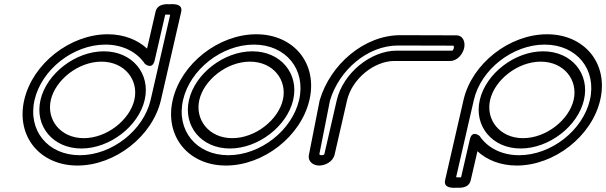

<svg xmlns="http://www.w3.org/2000/svg" viewBox="-20 -776 2932 929"><path d="M856.7 -718.7C866.8 -762.6 808.5 -755.6 799.9 -755.5C792.8 -755.4 742.5 -761.6 732.8 -719.7L691.5 -540.9C645.9 -583.3 579.3 -610.2 501.4 -610.2C320 -610.2 138 -468.9 97.3 -292.6C56.6 -116.3 173.3 25 354.7 25C536.2 25 718.1 -116.3 758.8 -292.6ZM803.4 -704.6 708.8 -292.6C674.9 -145.9 522 -25 366.3 -25C210.6 -25 113.4 -145.9 147.3 -292.6C181.2 -439.3 334.1 -560.2 489.8 -560.2C574.9 -560.2 642.7 -524 681 -467.2C681 -467.2 717.2 -435.6 728.4 -484L779.4 -705C787 -705.8 796.7 -705.5 803.4 -704.6ZM176 -292.6C146.7 -165.7 236 -57.5 373.8 -57.5C511.5 -57.5 650.8 -165.7 680.1 -292.6C709.4 -419.5 620.1 -527.7 482.3 -527.7C344.6 -527.7 205.3 -419.5 176 -292.6ZM226 -292.6C248.2 -388.7 358.2 -477.7 470.8 -477.7C583.3 -477.7 652.3 -388.7 630.1 -292.6C607.9 -196.5 497.9 -107.5 385.3 -107.5C272.8 -107.5 203.8 -196.5 226 -292.6Z M894.5 -292.6C865.2 -165.7 954.5 -57.5 1092.3 -57.5C1230 -57.5 1369.3 -165.7 1398.6 -292.6C1427.9 -419.5 1338.6 -527.7 1200.8 -527.7C1063.1 -527.7 923.8 -419.5 894.5 -292.6ZM944.5 -292.6C966.7 -388.7 1076.7 -477.7 1189.3 -477.7C1301.8 -477.7 1370.8 -388.7 1348.6 -292.6C1326.4 -196.5 1216.4 -107.5 1103.8 -107.5C991.3 -107.5 922.3 -196.5 944.5 -292.6ZM865.8 -292.6C899.7 -439.3 1052.6 -560.2 1208.3 -560.2C1364 -560.2 1461.2 -439.3 1427.3 -292.6C1393.4 -145.9 1240.5 -25 1084.8 -25C929.1 -25 831.9 -145.9 865.8 -292.6ZM815.8 -292.6C775.1 -116.3 891.8 25 1073.2 25C1254.7 25 1436.6 -116.3 1477.3 -292.6C1518 -468.9 1401.3 -610.2 1219.9 -610.2C1038.5 -610.2 856.5 -468.9 815.8 -292.6Z M1549.2 -29.1C1547.8 -27.8 1543 -25 1536.3 -25C1529.4 -25 1525.9 -28 1525.1 -29.1C1527.4 -40.4 1573.1 -272 1576.7 -289.9C1621.5 -438.5 1759.4 -555.8 1905.6 -555.8C2058.7 -555.8 2164 -555.1 2174.4 -555.1C2175.4 -553.9 2177.2 -549.7 2175.7 -543C2174.1 -536.1 2170 -531.8 2168.8 -531C2154.7 -531 2006.1 -531 1899.9 -531C1774.1 -531 1639.8 -422.9 1609.2 -290.3C1583.1 -177.3 1552.2 -42 1549.2 -29.1ZM1599 -27.9C1600.9 -36.3 1632.4 -174.3 1659.2 -290.3C1683.5 -395.5 1791.1 -481 1888.3 -481C1999.9 -481 2158.3 -481 2158.3 -481C2192.7 -481 2218.9 -513.9 2225.7 -543C2232.4 -572.1 2221.3 -605 2187.1 -605C2187.1 -605 2078.8 -605.8 1917.2 -605.8C1740.9 -605.8 1577.9 -463 1527.2 -291.9C1527 -291.3 1526.7 -290.2 1526.5 -289.5C1526.3 -288.3 1477.2 -39.3 1474.5 -25.8C1468.6 4.7 1494.6 25 1524.7 25C1553.9 25 1591 6.3 1599 -27.9Z M2133.7 95.5C2123.6 139.4 2181.9 132.4 2190.5 132.3C2197.6 132.2 2247.9 138.4 2257.6 96.5L2290.1 -44.3C2335.7 -1.8 2402.3 25 2480.2 25C2661.7 25 2843.6 -116.3 2884.3 -292.6C2925 -468.9 2808.3 -610.2 2626.9 -610.2C2445.5 -610.2 2263.5 -468.9 2222.8 -292.6ZM2186.9 81.4 2272.8 -292.6C2306.7 -439.3 2459.6 -560.2 2615.3 -560.2C2771 -560.2 2868.2 -439.3 2834.3 -292.6C2800.4 -145.9 2647.5 -25 2491.8 -25C2406.7 -25 2338.9 -61.2 2300.6 -118C2300.6 -118 2264.4 -149.6 2253.2 -101.2L2211 81.8C2203.4 82.6 2193.7 82.3 2186.9 81.4ZM2805.6 -292.6C2834.9 -419.5 2745.6 -527.7 2607.8 -527.7C2470.1 -527.7 2330.8 -419.5 2301.5 -292.6C2272.2 -165.7 2361.5 -57.5 2499.3 -57.5C2637 -57.5 2776.3 -165.7 2805.6 -292.6ZM2755.6 -292.6C2733.4 -196.5 2623.4 -107.5 2510.8 -107.5C2398.3 -107.5 2329.3 -196.5 2351.5 -292.6C2373.7 -388.7 2483.7 -477.7 2596.3 -477.7C2708.8 -477.7 2777.8 -388.7 2755.6 -292.6Z"/></svg>

Font: Hi.
Style: Regular
Weight: 400
Designer: Mew Too, Robert Jablonski
Foundry: Cannot Into Space Fonts
Version: Version 1.996